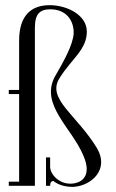

<svg xmlns="http://www.w3.org/2000/svg" viewBox="-20 -719 448 743"><path d="M14 0H115V-612C115 -666 135 -683 175 -683C235 -683 267 -641 265 -588C261 -543 228 -484 191 -420C136 -312 259 -223 303 -116C332 -49 307 -15 264 -9C212 -2 174 -43 174 -74V-110H158V0H174C174 -13 178 -17 186 -19C210 1 245 5 266 4C335 -1 404 -64 355 -146C277 -275 160 -336 210 -416C257 -492 316 -526 316 -597C316 -660 241 -699 172 -699C101 -699 54 -659 54 -562V-371H14V-355H54V-16H14Z"/></svg>

Font: Emberly
Style: Regular
Weight: 400
Designer: Rajesh Rajput
Foundry: Rajesh Rajput
Version: Version 1.000